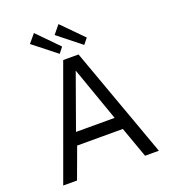

<svg xmlns="http://www.w3.org/2000/svg" viewBox="-165 -1059 1040 1177"><g transform="rotate(-20 355.0 -470.0)"><path d="M194 -940 148 -885 299 -766 328 -803ZM354 -940 309 -885 459 -766 489 -803ZM43 0H133L207 -201H505L577 0H667L406 -723H306ZM229 -282 356 -636 481 -282Z"/></g></svg>

Font: United Sans
Style: Regular
Weight: 400
Designer: Pablo Impallari, Rodrigo Fuenzalida (Modified by Dan O. Williams)
Version: Version 1.000;PS 001.000;hotconv 1.0.88;makeotf.lib2.5.64775